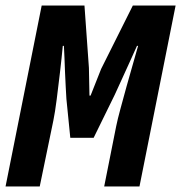

<svg xmlns="http://www.w3.org/2000/svg" viewBox="-23 -671 652 691"><path d="M-3 0 127 -651H281L297 -427L299 -327H303L341 -423L455 -651H609L479 0H352L395 -216Q400 -241 410.5 -279.5Q421 -318 432.5 -360Q444 -402 455.5 -441Q467 -480 474 -506H470Q461 -485 445 -450.5Q429 -416 414 -382.5Q399 -349 390 -330L314 -175H230L216 -315Q215 -334 213.5 -359Q212 -384 211 -411.5Q210 -439 209 -463.5Q208 -488 207 -506H203Q199 -463 193 -411.5Q187 -360 181 -313Q175 -266 169 -237L120 0Z"/></svg>

Font: Source Code Pro ExtraLight ExtraBold
Style: Italic
Weight: 800
Italic angle: -11°
Monospace: yes
Version: Version 1.016;hotconv 1.0.116;makeotfexe 2.5.65601